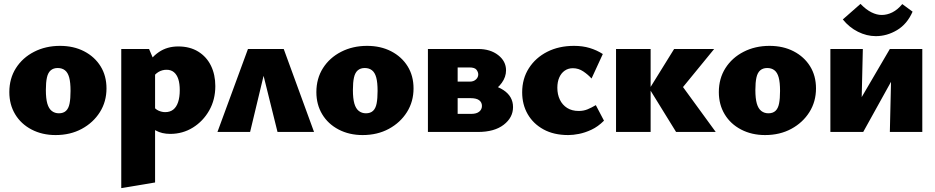

<svg xmlns="http://www.w3.org/2000/svg" viewBox="-20 -679 4813 988"><path d="M266 16Q197 16 142.5 -12.5Q88 -41 58 -91Q28 -141 28 -205Q28 -275 62 -328.5Q96 -382 155.5 -412.5Q215 -443 289 -443Q359 -443 413 -415Q467 -387 497.5 -338Q528 -289 528 -224Q528 -156 494 -102Q460 -48 401 -16Q342 16 266 16ZM283 -96Q306 -96 319.5 -108.5Q333 -121 338 -146.5Q343 -172 343 -211Q343 -255 336 -280.5Q329 -306 314 -317.5Q299 -329 277 -329Q255 -329 241 -317Q227 -305 221.5 -280Q216 -255 216 -216Q216 -172 223.5 -146Q231 -120 246.5 -108Q262 -96 283 -96Z M856 10Q813 10 781.5 -7.5Q750 -25 732 -53L768 -134Q779 -117 796 -109.5Q813 -102 830 -102Q855 -102 871.5 -115Q888 -128 896.5 -153.5Q905 -179 905 -215Q905 -249 897.5 -272Q890 -295 875 -307.5Q860 -320 837 -320Q815 -320 796 -309Q777 -298 761 -273L714 -320Q755 -382 797.5 -411Q840 -440 897 -440Q957 -440 1000 -413.5Q1043 -387 1065.5 -341Q1088 -295 1088 -236Q1088 -166 1056.5 -110.5Q1025 -55 972.5 -22.5Q920 10 856 10ZM604 289V-427H747L778 -354V260Z M1099 0 1256 -427H1440L1596 0H1408L1314 -379H1358L1267 0Z M1846 16Q1777 16 1722.5 -12.5Q1668 -41 1638 -91Q1608 -141 1608 -205Q1608 -275 1642 -328.5Q1676 -382 1735.5 -412.5Q1795 -443 1869 -443Q1939 -443 1993 -415Q2047 -387 2077.5 -338Q2108 -289 2108 -224Q2108 -156 2074 -102Q2040 -48 1981 -16Q1922 16 1846 16ZM1863 -96Q1886 -96 1899.5 -108.5Q1913 -121 1918 -146.5Q1923 -172 1923 -211Q1923 -255 1916 -280.5Q1909 -306 1894 -317.5Q1879 -329 1857 -329Q1835 -329 1821 -317Q1807 -305 1801.5 -280Q1796 -255 1796 -216Q1796 -172 1803.5 -146Q1811 -120 1826.5 -108Q1842 -96 1863 -96Z M2182 0V-427H2440Q2503 -427 2543.5 -395.5Q2584 -364 2584 -317Q2584 -283 2562 -252.5Q2540 -222 2504 -203.5Q2468 -185 2424 -185L2443 -248Q2521 -248 2570.5 -215.5Q2620 -183 2620 -128Q2620 -74 2572 -37Q2524 0 2440 0ZM2335 -93H2405Q2432 -93 2446 -104.5Q2460 -116 2460 -134Q2460 -152 2446 -163Q2432 -174 2400 -174H2292V-259H2398Q2417 -259 2429 -270Q2441 -281 2441 -296Q2441 -308 2432 -320Q2423 -332 2395 -332H2335Z M2904 16Q2830 16 2777 -13Q2724 -42 2695.5 -91.5Q2667 -141 2667 -204Q2667 -274 2701.5 -328Q2736 -382 2796 -412.5Q2856 -443 2934 -443Q2978 -443 3014.5 -432Q3051 -421 3082 -401L3024 -275Q3006 -295 2981.5 -311.5Q2957 -328 2928 -328Q2904 -328 2886 -315.5Q2868 -303 2858 -280.5Q2848 -258 2848 -227Q2848 -193 2861 -166Q2874 -139 2898.5 -123.5Q2923 -108 2958 -108Q2983 -108 3003.5 -116.5Q3024 -125 3046 -138L3088 -58Q3057 -27 3023.5 -11.5Q2990 4 2959.5 10Q2929 16 2904 16Z M3459 0 3322 -222 3449 -427H3655L3448 -174V-295L3663 0ZM3150 0V-427H3328V0Z M3917 16Q3848 16 3793.5 -12.5Q3739 -41 3709 -91Q3679 -141 3679 -205Q3679 -275 3713 -328.5Q3747 -382 3806.5 -412.5Q3866 -443 3940 -443Q4010 -443 4064 -415Q4118 -387 4148.5 -338Q4179 -289 4179 -224Q4179 -156 4145 -102Q4111 -48 4052 -16Q3993 16 3917 16ZM3934 -96Q3957 -96 3970.5 -108.5Q3984 -121 3989 -146.5Q3994 -172 3994 -211Q3994 -255 3987 -280.5Q3980 -306 3965 -317.5Q3950 -329 3928 -329Q3906 -329 3892 -317Q3878 -305 3872.5 -280Q3867 -255 3867 -216Q3867 -172 3874.5 -146Q3882 -120 3897.5 -108Q3913 -96 3934 -96Z M4559 0 4569 -427H4726V0ZM4253 0V-427H4420L4410 0ZM4359 0V-85L4559 -427H4611V-341L4422 0ZM4487 -493Q4440 -493 4395 -515.5Q4350 -538 4317 -579L4408 -659Q4437 -629 4464.5 -615.5Q4492 -602 4517 -602Q4545 -602 4572 -615.5Q4599 -629 4623 -658L4676 -619Q4648 -555 4596 -524Q4544 -493 4487 -493Z"/></svg>

Font: Ysabeau Infant Black
Style: Regular
Weight: 900
Designer: Christian Thalmann (Catharsis Fonts)
Version: Version 2.001;gftools[0.9.30]; featfreeze: ss01,ss02,lnum